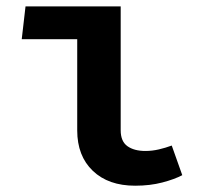

<svg xmlns="http://www.w3.org/2000/svg" viewBox="-20 -563 655 598"><path d="M220.5 -441H47.7L59.5 -543.1H355.9V-157.4Q355.9 -122.6 376.9 -107.7Q397.9 -92.8 432.8 -92.8Q453.8 -92.8 474.9 -97.7Q495.9 -102.6 514.9 -109.7L547.7 -17.4Q523.6 -4.6 485.4 5.4Q447.2 15.4 401 15.4Q317.4 15.4 269 -31Q220.5 -77.4 220.5 -156.9Z"/></svg>

Font: Fira Code SemiBold
Style: Regular
Weight: 600
Designer: Carrois Corporate, Edenspiekermann AG, Nikita Prokopov
Foundry: Carrois Corporate, Edenspiekermann AG, Nikita Prokopov
Version: Version 6.002